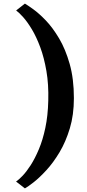

<svg xmlns="http://www.w3.org/2000/svg" viewBox="-20 -855 482 1064"><path d="M389.5 -311Q389.5 -218.5 367 -143.8Q344.5 -69 309.8 -11Q275 47 237 88.2Q199 129.5 166.8 154.8Q134.5 180 118 189L69 151Q83 142 104.5 119.8Q126 97.5 149.8 60.8Q173.5 24 195.2 -27.5Q217 -79 231.2 -146.2Q245.5 -213.5 247.5 -297Q250 -387.5 237.2 -461.5Q224.5 -535.5 203.2 -592.8Q182 -650 157 -691.8Q132 -733.5 108.5 -759.8Q85 -786 69.5 -797L118 -835Q132.5 -826.5 164 -804Q195.5 -781.5 233.8 -741.8Q272 -702 307.5 -642.2Q343 -582.5 366.2 -500.5Q389.5 -418.5 389.5 -311Z"/></svg>

Font: Merriweather 36pt ExtraBold
Style: Regular
Weight: 800
Designer: Eben Sorkin
Foundry: Eben Sorkin
Version: Version 2.100